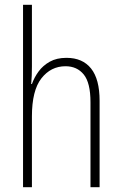

<svg xmlns="http://www.w3.org/2000/svg" viewBox="-20 -780 507 800"><path d="M113 -503Q113 -462 110 -430H113Q123 -458 141 -482.5Q159 -507 187.5 -523Q216 -539 257 -539Q324 -539 359.5 -494.5Q395 -450 395 -360V0H357V-354Q357 -435 329 -469.5Q301 -504 253 -504Q192 -504 152.5 -453.5Q113 -403 113 -295V0H76V-760H113Z"/></svg>

Font: Noto Sans Telugu Condensed ExtraLight
Style: Regular
Weight: 200
Width: 3
Designer: Jelle Bosma - Monotype Design Team
Foundry: Monotype Imaging Inc.
Version: Version 2.005; ttfautohint (v1.8.4.7-5d5b)